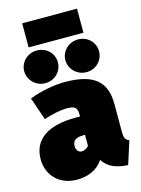

<svg xmlns="http://www.w3.org/2000/svg" viewBox="-142 -1038 837 1140"><g transform="rotate(-15 276.5 -468.5)"><path d="M448 -959H111V-811H448ZM152 -580C211 -580 256 -625 256 -681C256 -737 211 -781 152 -781C96 -781 49 -737 49 -681C49 -625 96 -580 152 -580ZM302 -681C302 -625 349 -580 406 -580C464 -580 509 -625 509 -681C509 -737 464 -781 406 -781C349 -781 302 -737 302 -681ZM516 -184V-355C516 -492 444 -557 264 -557C202 -557 114 -542 46 -514L94 -375C147 -393 202 -403 231 -403C287 -403 300 -392 300 -343V-336H272C99 -336 8 -270 8 -151C8 -51 79 22 186 22C246 22 308 4 348 -56C381 -5 430 12 501 17L546 -124C522 -133 516 -148 516 -184ZM256 -133C237 -133 223 -150 223 -173C223 -208 244 -223 290 -223H300V-155C290 -143 274 -133 256 -133Z"/></g></svg>

Font: Fira Sans Ultra
Style: Regular
Weight: 950
Designer: Carrois Corporate & Edenspiekermann AG
Foundry: Carrois Corporate GbR & Edenspiekermann AG
Version: Version 4.203;PS 004.203;hotconv 1.0.88;makeotf.lib2.5.64775